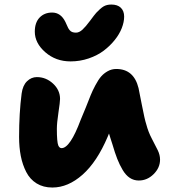

<svg xmlns="http://www.w3.org/2000/svg" viewBox="-20 -861 763 854"><path d="M293.9 -587.9Q228 -587.9 181.4 -628.7Q134.8 -669.4 134.8 -720.2Q134.8 -760.7 156.2 -783Q177.7 -805.2 211.9 -805.2Q250.5 -805.2 271 -763.2Q272.9 -759.3 276.9 -750.2Q280.8 -741.2 283.2 -736.6Q285.6 -731.9 290.3 -726.3Q294.9 -720.7 301.8 -718.3Q308.6 -715.8 317.9 -715.8Q332.5 -715.8 347.2 -729.5Q361.8 -743.2 380.9 -769Q399.9 -794.9 408.2 -804.2Q426.3 -823.7 440.4 -832.3Q454.6 -840.8 475.1 -840.8Q502.9 -840.8 517.6 -826.4Q532.2 -812 532.2 -787.1Q532.2 -763.2 521.7 -736.1Q511.2 -709 490.2 -682.9Q469.2 -656.7 441.2 -635.5Q413.1 -614.3 374.5 -601.1Q335.9 -587.9 293.9 -587.9ZM212.9 -26.9Q172.4 -26.9 142.8 -45.2Q113.3 -63.5 96.7 -95.9Q80.1 -128.4 72.5 -167Q64.9 -205.6 64.9 -252Q64.9 -357.4 76.2 -444.8Q81.1 -481 100.1 -499.5Q119.1 -518.1 144 -518.1Q184.6 -518.1 215.8 -489.3Q247.1 -460.4 247.1 -420.9Q247.1 -407.7 240 -360.8Q232.9 -314 232.9 -288.1Q232.9 -229.5 239.3 -213.9Q244.6 -202.1 253.9 -202.1Q292 -202.1 338.9 -328.1Q348.1 -348.6 361.6 -382.8Q375 -417 383.1 -437Q391.1 -457 404.5 -482.2Q418 -507.3 429.9 -521Q441.9 -534.7 459.2 -544.4Q476.6 -554.2 497.1 -554.2Q575.2 -554.2 596.2 -469.2Q598.1 -461.4 610.8 -395.3Q623.5 -329.1 630.9 -307.1Q639.6 -273.9 655.5 -243.9Q671.4 -213.9 681.6 -192.9Q691.9 -171.9 691.9 -150.9Q691.9 -114.7 663.3 -86.4Q634.8 -58.1 597.2 -58.1Q575.2 -58.1 557.4 -69.8Q539.6 -81.5 525.6 -105Q511.7 -128.4 501.5 -154.5Q491.2 -180.7 480 -219.2Q476.6 -229 471.4 -245.8Q466.3 -262.7 464.8 -267.1Q463.9 -264.6 461.9 -260Q460 -255.4 459 -252.9Q411.6 -141.1 347.2 -84Q282.7 -26.9 212.9 -26.9Z"/></svg>

Font: Shantell Sans Irregular Bouncy
Style: Regular
Weight: 800
Designer: Stephen Nixon, Anya Danilova, Shantell Martin
Foundry: Arrow Type
Version: Version 1.006;[9816181b4]